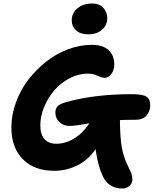

<svg xmlns="http://www.w3.org/2000/svg" viewBox="-20 -936 880 1095"><path d="M482.9 -740.2Q439 -740.2 414.1 -762.5Q389.2 -784.7 389.2 -819.8Q389.2 -861.8 422.1 -888.9Q455.1 -916 505.9 -916Q546.9 -916 569.3 -891.1Q591.8 -866.2 591.8 -832Q591.8 -792.5 561.8 -766.4Q531.7 -740.2 482.9 -740.2ZM376 -217.8Q342.8 -217.8 319.3 -239.5Q295.9 -261.2 295.9 -293.9Q295.9 -317.9 309.3 -331.1Q322.8 -344.2 358.9 -354Q518.1 -398.9 731.9 -398.9Q794.4 -398.9 815.7 -384.5Q836.9 -370.1 836.9 -336.9Q836.9 -301.8 815.7 -277.3Q794.4 -252.9 752.9 -252.9Q690.9 -252.9 664.1 -251Q664.6 -151.9 674.6 -95.7Q684.6 -39.6 710 11.2Q726.1 44.9 730.5 58.1Q734.9 71.3 734.9 86.9Q734.9 111.3 717 125.2Q699.2 139.2 679.2 139.2Q607.4 139.2 573.2 82Q540.5 22.5 524.9 -85Q482.4 -22.9 420.2 7.6Q357.9 38.1 289.1 38.1Q175.8 38.1 110.4 -27.8Q44.9 -93.8 44.9 -209Q44.9 -279.8 70.3 -350.6Q95.7 -421.4 140.4 -479.7Q185.1 -538.1 242.4 -583.7Q299.8 -629.4 367.7 -654.8Q435.5 -680.2 502.9 -680.2Q568.4 -680.2 600.1 -649.4Q631.8 -618.7 631.8 -567.9Q631.8 -537.1 615.5 -514.6Q599.1 -492.2 577.1 -492.2Q564.5 -492.2 551.8 -498Q539.1 -503.9 521.5 -510Q503.9 -516.1 479 -516.1Q426.8 -516.1 376.5 -489.5Q326.2 -462.9 290 -421.1Q253.9 -379.4 231.9 -326.4Q210 -273.4 210 -222.2Q210 -169.4 233.4 -142.8Q256.8 -116.2 301.8 -116.2Q352.1 -116.2 400.6 -144.8Q449.2 -173.3 490.2 -232.9Q481 -231.4 463.6 -228.5Q446.3 -225.6 437.5 -224.1Q428.7 -222.7 416.3 -220.9Q403.8 -219.2 394.3 -218.5Q384.8 -217.8 376 -217.8Z"/></svg>

Font: Shantell Sans Irregular Bouncy
Style: Bold
Weight: 700
Designer: Stephen Nixon, Anya Danilova, Shantell Martin
Foundry: Arrow Type
Version: Version 1.006;[9816181b4]